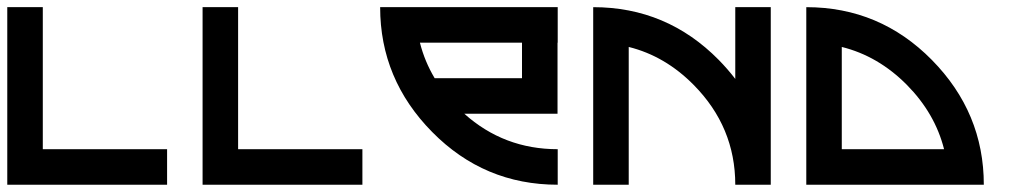

<svg xmlns="http://www.w3.org/2000/svg" viewBox="-20 -508 2823 528"><path d="M0 -488.3H97.7V-97.7H439.5V0H0Z M537.1 -488.3H634.8V-97.7H976.6V0H537.1Z M1513.2 -195.3V-390.6H1513.7V-488.3H1025.4Q1025.4 -290 1168.5 -145Q1311.5 0 1513.7 0V-97.7Q1365.7 -97.7 1256.8 -195.3ZM1415.5 -390.6V-293H1175.3Q1147.9 -338.9 1134.8 -390.6Z M1709 -378.9V0H1611.3V-488.3Q1813.5 -488.3 1956.5 -343.3Q1981.4 -317.9 2002 -291V-488.3H2099.6V0H2002Q2002 -158.7 1887.7 -274.4Q1809.1 -354 1709 -378.9Z M2294.9 -97.7H2576.2Q2551.3 -196.3 2473.6 -274.9Q2395 -354 2294.9 -378.9ZM2197.3 0V-488.3Q2399.4 -488.3 2542.5 -343.3Q2685.5 -198.2 2685.5 0Z"/></svg>

Font: Arounder
Style: Regular
Weight: 400
Designer: Maxim Raikov
Foundry: Maxim Raikov
Version: Version 1.00 March 23, 2021, initial release